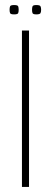

<svg xmlns="http://www.w3.org/2000/svg" viewBox="-20 -741 202 761"><path d="M67 -620H95V0H67ZM124 -684Q111 -684 109 -689Q107 -694 107 -702Q107 -711 109 -716Q111 -721 124 -721Q138 -721 140.5 -716Q143 -711 143 -702Q143 -694 140.5 -689Q138 -684 124 -684ZM36 -684Q22 -684 20 -689Q18 -694 18 -702Q18 -711 20 -716Q22 -721 36 -721Q50 -721 52 -716Q54 -711 54 -702Q54 -694 52 -689Q50 -684 36 -684Z"/></svg>

Font: Smooch Sans Thin ExtraLight
Style: Regular
Weight: 250
Version: Version 1.010